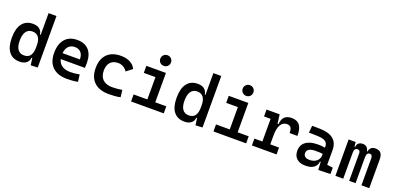

<svg xmlns="http://www.w3.org/2000/svg" viewBox="4 -1653 5265 2566"><g transform="rotate(20 2636.5 -369.5)"><path d="M250 9.8Q149.9 9.8 97.2 -57.9Q44.4 -125.5 44.4 -255.4Q44.4 -388.2 97.2 -457.8Q149.9 -527.3 250 -527.3Q308.1 -527.3 342.3 -500.5Q376.5 -473.6 383.8 -423.8H424.3L394 -271Q394 -349.6 364.5 -389.2Q335 -428.7 276.9 -428.7Q218.3 -428.7 187.5 -384.5Q156.7 -340.3 156.7 -255.4Q156.7 -172.9 187.3 -130.9Q217.8 -88.9 276.9 -88.9Q336.9 -88.9 365.5 -128.2Q394 -167.5 394 -246.1L429.2 -93.8H384.3Q378.4 -43.9 343.3 -17.1Q308.1 9.8 250 9.8ZM407.7 4.9 394 -97.2V-732.4H506.3V0Z M922.9 9.8Q789.6 9.8 717.3 -59.8Q645 -129.4 645 -259.8Q645 -386.7 706.3 -457Q767.6 -527.3 879.9 -527.3Q986.3 -527.3 1044.7 -463.4Q1103 -399.4 1103 -277.3Q1103 -242.2 1100.1 -210.9H731.9V-293.9H998.5Q998.5 -358.4 967.3 -392.8Q936 -427.2 880.9 -427.2Q818.8 -427.2 784.9 -384.8Q751 -342.3 751 -264.6Q751 -179.7 798.6 -135.5Q846.2 -91.3 934.6 -91.3Q967.3 -91.3 999.5 -95Q1031.7 -98.6 1064.9 -105L1077.6 -3.9Q1030.8 4.9 991.7 7.3Q952.6 9.8 922.9 9.8Z M1518.1 9.8Q1382.8 9.8 1309.3 -59.8Q1235.8 -129.4 1235.8 -259.8Q1235.8 -386.7 1304.7 -457Q1373.5 -527.3 1501 -527.3Q1578.1 -527.3 1633.1 -498.3Q1688 -469.2 1710.9 -416.5L1627 -351.6Q1605 -386.2 1571 -405.5Q1537.1 -424.8 1497.1 -424.8Q1427.2 -424.8 1388.4 -383.1Q1349.6 -341.3 1349.6 -264.6Q1349.6 -181.2 1396.2 -137Q1442.9 -92.8 1529.8 -92.8Q1565.4 -92.8 1601.3 -96.2Q1637.2 -99.6 1670.9 -105.5L1683.1 -4.9Q1643.1 3.9 1600.6 6.8Q1558.1 9.8 1518.1 9.8Z M2028.8 0V-488.3H2141.1V0ZM1833.5 0V-100.1H2038.6V0ZM2131.3 0V-100.1H2298.3V0ZM1862.8 -417.5V-517.6H2141.1V-417.5ZM2081.1 -596.2Q2048.8 -596.2 2026.9 -617.9Q2004.9 -639.6 2004.9 -671.9Q2004.9 -704.1 2026.9 -725.8Q2048.8 -747.6 2081.1 -747.6Q2113.3 -747.6 2135 -725.8Q2156.7 -704.1 2156.7 -671.9Q2156.7 -639.6 2135 -617.9Q2113.3 -596.2 2081.1 -596.2Z M2593.8 9.8Q2493.7 9.8 2440.9 -57.9Q2388.2 -125.5 2388.2 -255.4Q2388.2 -388.2 2440.9 -457.8Q2493.7 -527.3 2593.8 -527.3Q2651.9 -527.3 2686 -500.5Q2720.2 -473.6 2727.5 -423.8H2768.1L2737.8 -271Q2737.8 -349.6 2708.3 -389.2Q2678.7 -428.7 2620.6 -428.7Q2562 -428.7 2531.2 -384.5Q2500.5 -340.3 2500.5 -255.4Q2500.5 -172.9 2531 -130.9Q2561.5 -88.9 2620.6 -88.9Q2680.7 -88.9 2709.2 -128.2Q2737.8 -167.5 2737.8 -246.1L2772.9 -93.8H2728Q2722.2 -43.9 2687 -17.1Q2651.9 9.8 2593.8 9.8ZM2751.5 4.9 2737.8 -97.2V-732.4H2850.1V0Z M3200.7 0V-488.3H3313V0ZM3005.4 0V-100.1H3210.4V0ZM3303.2 0V-100.1H3470.2V0ZM3034.7 -417.5V-517.6H3313V-417.5ZM3252.9 -596.2Q3220.7 -596.2 3198.7 -617.9Q3176.8 -639.6 3176.8 -671.9Q3176.8 -704.1 3198.7 -725.8Q3220.7 -747.6 3252.9 -747.6Q3285.2 -747.6 3306.9 -725.8Q3328.6 -704.1 3328.6 -671.9Q3328.6 -639.6 3306.9 -617.9Q3285.2 -596.2 3252.9 -596.2Z M3777.8 -222.7 3747.6 -389.6H3788.6Q3797.4 -527.3 3928.2 -527.3Q4006.3 -527.3 4043.5 -479Q4080.6 -430.7 4080.6 -328.1H3969.2Q3969.2 -381.3 3952.4 -405Q3935.5 -428.7 3897.9 -428.7Q3837.4 -428.7 3807.6 -375Q3777.8 -321.3 3777.8 -222.7ZM3552.2 0V-97.7H3902.8V0ZM3665.5 0V-517.6H3758.3L3777.8 -369.1V0ZM3571.8 -419.9V-517.6H3751.5L3761.2 -419.9Z M4497.6 4.9 4489.3 -148.4 4479.5 -198.7V-322.8Q4479.5 -371.6 4443.4 -394.3Q4407.2 -417 4335.9 -418.9L4209.5 -422.4L4219.2 -522.5L4326.2 -521Q4458 -519 4522.2 -465.6Q4586.4 -412.1 4586.4 -309.6V-101.1L4669.4 -90.3V0ZM4317.4 9.8Q4235.8 9.8 4190.9 -29.8Q4146 -69.3 4146 -141.6Q4146 -225.1 4206.8 -269.8Q4267.6 -314.5 4379.4 -314.5Q4424.3 -314.5 4459.2 -309.1Q4494.1 -303.7 4523.4 -293.5L4502 -213.4Q4469.7 -220.7 4440.2 -221.9Q4410.6 -223.1 4379.9 -223.1Q4254.4 -223.1 4254.4 -147.9Q4254.4 -116.2 4276.4 -98.9Q4298.3 -81.5 4338.4 -81.5Q4385.3 -81.5 4416.7 -98.1Q4448.2 -114.7 4463.9 -140.4Q4479.5 -166 4479.5 -192.9V-242.2L4505.9 -109.4H4464.8L4481.4 -125Q4481.4 -80.1 4461.2 -50Q4440.9 -20 4404.3 -5.1Q4367.7 9.8 4317.4 9.8Z M5109.9 0V-381.8Q5109.9 -435.5 5072.3 -435.5Q5026.4 -435.5 5026.4 -369.1L4991.2 -453.1H5032.2Q5035.2 -484.9 5057.4 -506.1Q5079.6 -527.3 5119.1 -527.3Q5172.4 -527.3 5196.8 -498.5Q5221.2 -469.7 5221.2 -405.3V0ZM4739.7 0V-517.6H4839.4L4851.1 -408.2V0ZM4935.5 0V-391.6Q4935.5 -435.5 4897.5 -435.5Q4851.1 -435.5 4851.1 -369.1L4820.8 -453.1H4855.5Q4862.8 -527.3 4940.9 -527.3Q4981 -527.3 5003.7 -499.5Q5026.4 -471.7 5026.4 -415V0Z"/></g></svg>

Font: Cascadia Mono Medium
Style: Regular
Weight: 500
Monospace: yes
Designer: Aaron Bell
Foundry: Saja Typeworks
Version: Version 2407.024